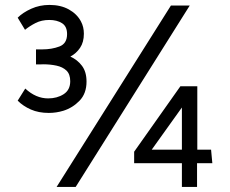

<svg xmlns="http://www.w3.org/2000/svg" viewBox="-20 -740 910 760"><path d="M173 -293Q133 -293 102.2 -306.5Q71.5 -320 50 -341.5L80 -389.5Q122 -350.5 170.5 -350.5Q206 -350.5 232 -367.2Q258 -384 258 -418.5Q258 -446.5 243 -460.8Q228 -475 203.5 -480.2Q179 -485.5 150.5 -485.5Q148 -485.5 143.5 -485.2Q139 -485 135.5 -485H122.5V-544.5H147Q185 -544.5 215.2 -556Q245.5 -567.5 245.5 -605Q245.5 -635.5 225.5 -648.2Q205.5 -661 175 -661Q144.5 -661 121 -649Q97.5 -637 79 -622L50 -670Q70.5 -690.5 103.8 -705.5Q137 -720.5 176 -720.5Q220.5 -720.5 252.8 -702.5Q285 -684.5 300.5 -655Q312 -633.5 312 -606.5Q312 -573 297 -550.8Q282 -528.5 258.5 -516Q286.5 -503.5 304.5 -479.5Q322.5 -455.5 322.5 -417Q322.5 -370 295 -341.5Q267.5 -313 230.5 -301.5Q202.5 -293 173 -293ZM204 0 656.5 -718H731L279.5 0ZM700 0V-94H511V-139.5L694 -398.5H761V-147.5H815.5L820.5 -94H760V0ZM580.5 -147.5H700V-314.5Z"/></svg>

Font: Mooli
Style: Regular
Weight: 400
Designer: Vernon Adams
Foundry: Vernon Adams
Version: Version 1.000; ttfautohint (v1.8.4.7-5d5b);gftools[0.9.33]